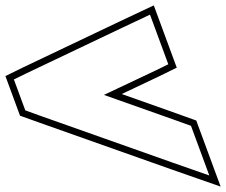

<svg xmlns="http://www.w3.org/2000/svg" viewBox="-230 -710 834 708"><path d="M223.4 -609 323.1 -656 390.6 -473 345.7 -451 153.2 -360 413.2 -268 474.3 -246 541.8 -63 407.4 -110 -75.6 -281 -136.7 -303 -178.8 -417 -133.9 -439ZM212.7 -631.6 -144.8 -461.5 -210 -429.5 -156.2 -283.4 -84 -257.5 399.2 -86.4 583.6 -21.9 493.7 -265.6 421.6 -291.5 218.8 -363.3 356.5 -428.5 421.8 -460.5 337.1 -690.2Z"/></svg>

Font: Nordica Plus
Style: NordicaClassicBkOpOblOl
Weight: 900
Version: Version 1.01